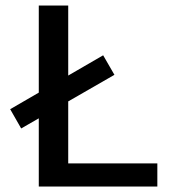

<svg xmlns="http://www.w3.org/2000/svg" viewBox="-20 -678 619 698"><path d="M121 0V-658H228V0ZM155 0V-84H552V0ZM57 -211 17 -281 355 -477 396 -406Z"/></svg>

Font: Ysabeau SC SemiBold
Style: Regular
Weight: 600
Designer: Christian Thalmann (Catharsis Fonts)
Version: Version 2.001;gftools[0.9.30]; featfreeze: smcp